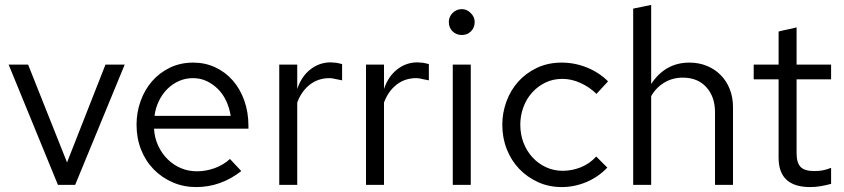

<svg xmlns="http://www.w3.org/2000/svg" viewBox="-20 -750 3424 779"><path d="M215 0 15 -488H94L252 -91L408 -488H486L285 0Z M959 -56Q876 9 776 9Q725 9 681 -10Q637 -29 604 -62.5Q571 -96 552.5 -142.5Q534 -189 534 -244Q534 -294 550.5 -340Q567 -386 597 -420.5Q627 -455 669.5 -475.5Q712 -496 764 -496Q812 -496 853 -477Q894 -458 924 -424Q954 -390 971 -342.5Q988 -295 988 -239V-228H605Q607 -191 621.5 -159.5Q636 -128 659.5 -104.5Q683 -81 713.5 -68Q744 -55 779 -55Q816 -55 851.5 -68Q887 -81 913 -105Q924 -93 936 -80.5Q948 -68 959 -56ZM763 -433Q732 -433 705.5 -421Q679 -409 658.5 -388.5Q638 -368 624.5 -340Q611 -312 607 -280H916Q911 -312 898 -340Q885 -368 864.5 -388.5Q844 -409 818.5 -421Q793 -433 763 -433Z M1113 0V-488H1186V-389Q1203 -440 1239.5 -468.5Q1276 -497 1322 -497Q1325 -497 1328 -496.5Q1331 -496 1334 -496Q1343 -496 1351 -494Q1359 -492 1368 -490V-424Q1359 -426 1348 -428Q1337 -430 1329 -432Q1326 -432 1323 -432.5Q1320 -433 1317 -433Q1271 -433 1237 -406.5Q1203 -380 1186 -334V0Z M1465 0V-488H1538V-389Q1555 -440 1591.5 -468.5Q1628 -497 1674 -497Q1677 -497 1680 -496.5Q1683 -496 1686 -496Q1695 -496 1703 -494Q1711 -492 1720 -490V-424Q1711 -426 1700 -428Q1689 -430 1681 -432Q1678 -432 1675 -432.5Q1672 -433 1669 -433Q1623 -433 1589 -406.5Q1555 -380 1538 -334V0Z M1854 -608Q1831 -608 1816 -623Q1801 -638 1801 -661Q1801 -682 1816.5 -697.5Q1832 -713 1854 -713Q1874 -713 1890 -697Q1906 -681 1906 -661Q1906 -638 1891 -623Q1876 -608 1854 -608ZM1890 -488V0H1817V-488Z M2263 -57Q2301 -57 2337 -71.5Q2373 -86 2399 -115L2444 -70Q2408 -32 2359.5 -11.5Q2311 9 2259 9Q2207 9 2163 -11Q2119 -31 2086.5 -65Q2054 -99 2036 -145Q2018 -191 2018 -244Q2018 -292 2034.5 -337.5Q2051 -383 2082 -418Q2113 -453 2158 -474.5Q2203 -496 2259 -496Q2312 -496 2361.5 -476Q2411 -456 2447 -420Q2435 -407 2423.5 -394.5Q2412 -382 2400 -369Q2373 -396 2336 -413Q2299 -430 2262 -430Q2224 -430 2193 -415Q2162 -400 2139 -374.5Q2116 -349 2103.5 -315Q2091 -281 2091 -244Q2091 -205 2104 -171Q2117 -137 2140.5 -111.5Q2164 -86 2195.5 -71.5Q2227 -57 2263 -57Z M2549 0V-715Q2567 -719 2585.5 -722.5Q2604 -726 2622 -730V-409Q2649 -451 2688 -473.5Q2727 -496 2777 -496Q2816 -496 2848.5 -482.5Q2881 -469 2904.5 -445Q2928 -421 2941 -388Q2954 -355 2954 -316V0H2881V-295Q2881 -357 2846 -396Q2811 -435 2750 -435Q2709 -435 2675.5 -415Q2642 -395 2622 -360V0Z M3139 -110V-428H3038V-488H3139V-622Q3157 -627 3175.5 -630.5Q3194 -634 3212 -639V-488H3352V-428H3212V-129Q3212 -89 3228.5 -72.5Q3245 -56 3283 -56Q3302 -56 3316.5 -58.5Q3331 -61 3352 -69V-4Q3330 2 3309 5.5Q3288 9 3267 9Q3139 9 3139 -110Z"/></svg>

Font: Rosa Sans Light
Style: Regular
Weight: 300
Designer: Pentagram / MCKL
Foundry: Pentagram / MCKL
Version: Version 1.005;September 16, 2019;FontCreator 11.5.0.2425 64-